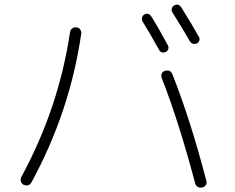

<svg xmlns="http://www.w3.org/2000/svg" viewBox="-20 -815 1040 848"><path d="M682.6 -594.7Q642.6 -667 609.4 -720.7Q605.5 -728.5 607.4 -737.3Q609.4 -746.1 617.2 -751Q635.7 -760.7 648.4 -742.2Q672.9 -704.1 721.7 -614.3Q725.6 -606.4 723.1 -598.1Q720.7 -589.8 712.9 -585.9Q692.4 -577.1 682.6 -594.7ZM818.4 -632.8Q786.1 -689.5 741.2 -760.7Q736.3 -767.6 738.8 -777.3Q741.2 -787.1 749 -791Q767.6 -800.8 780.3 -783.2Q830.1 -703.1 858.4 -652.3Q863.3 -644.5 860.4 -635.7Q857.4 -627 849.1 -623Q840.8 -619.1 832 -622.1Q823.2 -625 818.4 -632.8ZM708 -502Q732.4 -508.8 741.2 -487.3Q820.3 -289.1 891.6 -15.6Q894.5 -5.9 889.2 2.4Q883.8 10.7 874 12.7Q848.6 17.6 841.8 -5.9Q770.5 -275.4 694.3 -470.7Q690.4 -480.5 694.3 -489.7Q698.2 -499 708 -502ZM84 1Q75.2 -3.9 72.3 -14.2Q69.3 -24.4 74.2 -33.2Q239.3 -337.9 289.1 -671.9Q290 -681.6 297.9 -688.5Q305.7 -695.3 316.9 -694.3Q328.1 -693.4 334 -685.1Q339.8 -676.8 338.9 -667Q289.1 -322.3 119.1 -9.8Q107.4 10.7 84 1Z"/></svg>

Font: Rounded-X Mgen+ 1m light
Style: Regular
Weight: 200
Designer: [Source Han Sans]
Ryoko NISHIZUKA  (kana & ideographs); Paul D. Hunt (Latin, Greek & Cyrillic); Wenlong ZHANG  (bopomofo
Version: Version 1.059.20150602